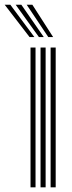

<svg xmlns="http://www.w3.org/2000/svg" viewBox="-83 -804 307 824"><path d="M134.2 0V-600H156V0ZM48 0V-600H69.5V0ZM91 0V-600H112.8V0ZM43.8 -645 -63 -783.8H-38.8L64.5 -645ZM84 -645 -15.8 -783.8H8.5L104.8 -645ZM124.2 -645 31.5 -783.8H55.8L145 -645Z"/></svg>

Font: Big Shoulders Inline Display Thin
Style: Bold
Weight: 700
Version: Version 2.002